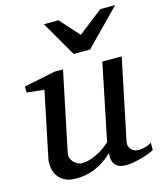

<svg xmlns="http://www.w3.org/2000/svg" viewBox="-110 -800 749 893"><g transform="rotate(-15 264.5 -354.0)"><path d="M523.9 -23.9Q514.6 -18.6 498.3 -12.2Q481.9 -5.9 462.9 -0.5Q443.8 4.9 424.1 8.5Q404.3 12.2 388.2 12.2Q359.9 12.2 346.2 2.7Q332.5 -6.8 327.4 -19.3Q322.3 -31.7 322.8 -44.4Q323.2 -57.1 323.2 -63Q283.7 -25.4 240.5 -6.6Q197.3 12.2 147 12.2Q112.3 12.2 90.3 0Q68.4 -12.2 57.1 -30.8Q45.9 -49.3 43.5 -71.3Q41 -93.3 44.9 -112.8L109.9 -424.8L25.9 -434.1V-462.9L176.8 -494.1H217.8L138.2 -112.8Q135.3 -100.1 139.4 -88.6Q143.6 -77.1 151.6 -68.6Q159.7 -60.1 169.9 -54.9Q180.2 -49.8 189.9 -49.8Q208 -49.8 226.3 -54.9Q244.6 -60.1 262.7 -68.8Q280.8 -77.6 297.4 -89.1Q314 -100.6 328.1 -113.8L403.8 -481.9H497.1L417 -97.2Q413.6 -81.5 417 -71Q420.4 -60.5 427.5 -53.7Q434.6 -46.9 443.6 -43.9Q452.6 -41 460.9 -41Q470.7 -41 486.8 -43.9Q502.9 -46.9 523.9 -59.1ZM363.3 -550.8H284.2L186 -720.2H256.3L339.4 -627.9L458 -720.2H529.3Z"/></g></svg>

Font: Charis SIL
Style: Italic
Weight: 400
Italic angle: -11°
Foundry: SIL International
Version: Version 4.112